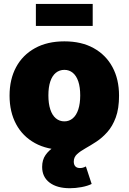

<svg xmlns="http://www.w3.org/2000/svg" viewBox="-20 -763 663 990"><path d="M312 9.8Q223.6 9.8 160.2 -25.1Q96.7 -60.1 63 -123Q29.3 -186 29.3 -270Q29.3 -354 63 -416.7Q96.7 -479.5 160.2 -514.6Q223.6 -549.8 312 -549.8Q400.4 -549.8 463.4 -514.6Q526.4 -479.5 560.1 -416.7Q593.8 -354 593.8 -270Q593.8 -186 560.1 -123Q526.4 -60.1 463.4 -25.1Q400.4 9.8 312 9.8ZM312 -137.2Q336.9 -137.2 355.5 -153.1Q374 -168.9 383.8 -199Q393.6 -229 393.6 -271Q393.6 -313.5 383.8 -342.8Q374 -372.1 355.5 -387.5Q336.9 -402.8 312 -402.8Q286.6 -402.8 267.8 -387.5Q249 -372.1 239.3 -342.8Q229.5 -313.5 229.5 -271Q229.5 -229 239.3 -199Q249 -168.9 267.8 -153.1Q286.6 -137.2 312 -137.2ZM340.3 207.5Q273.9 207.5 235.6 178.5Q197.3 149.4 197.3 97.7Q197.3 61.5 214.6 36.6Q231.9 11.7 260.7 -6.6Q289.6 -24.9 323.7 -41Q357.9 -57.1 392.1 -75.7Q426.3 -94.2 454.8 -119.4Q483.4 -144.5 501 -181.2Q518.6 -217.8 518.6 -270H593.8Q593.8 -202.6 576.9 -157.2Q560.1 -111.8 533.4 -82Q506.8 -52.2 477.1 -32.7Q447.3 -13.2 420.7 1.7Q394 16.6 377.2 32Q360.4 47.4 360.4 70.3Q360.4 85.9 368.4 94.7Q376.5 103.5 392.1 103.5Q399.9 103.5 407.2 101.6Q414.6 99.6 422.9 95.2L452.6 185.5Q432.1 195.8 400.9 201.7Q369.6 207.5 340.3 207.5ZM458 -742.7V-629.4H165V-742.7Z"/></svg>

Font: Inter 16pt Black
Style: Regular
Weight: 900
Version: Version 4.001;git-66647c0bb